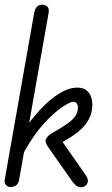

<svg xmlns="http://www.w3.org/2000/svg" viewBox="-31 -792 476 813"><path d="M13 0Q2 0 -5.5 -8.5Q-13 -17 -11 -31L114 -739Q117 -754 125 -763Q133 -772 146 -772Q160 -772 169 -764.5Q178 -757 175 -738L50 -31Q47 -14 37 -7Q27 0 13 0ZM312 1Q301 1 292 -6Q283 -13 277 -21L171 -172Q157 -193 165 -206Q173 -219 189 -228Q233 -253 257 -270.5Q281 -288 290 -303.5Q299 -319 299 -339Q299 -347 294 -354Q289 -361 278 -361Q268 -361 238.5 -342.5Q209 -324 170.5 -285.5Q132 -247 94 -187.5Q56 -128 27 -46L58 -223Q96 -281 137 -325.5Q178 -370 219 -395.5Q260 -421 296 -421Q320 -421 334 -410.5Q348 -400 354 -383.5Q360 -367 360 -348Q360 -304 332 -266.5Q304 -229 234 -191L333 -49Q339 -40 340.5 -32.5Q342 -25 340 -19Q337 -9 329 -4Q321 1 312 1Z"/></svg>

Font: Edu QLD Beginner
Style: Regular
Weight: 400
Designer: Tina and Corey Anderson
Foundry: Google for Education
Version: Version 1.003